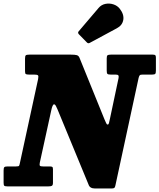

<svg xmlns="http://www.w3.org/2000/svg" viewBox="-66 -1061 907 1093"><path d="M126.5 -636.5H98.5Q85 -636.5 80.8 -639.5Q76.5 -642.5 76.5 -655.5V-727Q76.5 -742.5 81 -746.2Q85.5 -750 101 -750H338Q360.5 -750 371.2 -747Q382 -744 387 -731L529 -381Q534.5 -369.5 538 -360.8Q541.5 -352 547 -352Q552 -352 554.2 -360Q556.5 -368 560 -385.5L609 -617Q611 -628.5 607.2 -632.5Q603.5 -636.5 590.5 -636.5H563Q548.5 -636.5 545 -641Q541.5 -645.5 541.5 -660V-729Q541.5 -743 546.2 -746.5Q551 -750 565 -750H804Q814.5 -750 818 -746.8Q821.5 -743.5 821.5 -732.5V-660Q821.5 -644.5 817.5 -640.5Q813.5 -636.5 800.5 -636.5H748Q733.5 -636.5 729.8 -632.8Q726 -629 723 -617L591 -5.5Q589 5 585 8.5Q581 12 568.5 12H475Q445 12 438 -10.5L261.5 -438Q256 -450.5 251.8 -458.8Q247.5 -467 241.5 -467Q233 -467 225.5 -431.5L160.5 -134.5Q158 -121 161.5 -117.2Q165 -113.5 180 -113.5H217.5Q227 -113.5 231.2 -111Q235.5 -108.5 235.5 -98V-21Q235.5 -6.5 229.2 -3.2Q223 0 209.5 0H-24Q-38 0 -41.8 -3.8Q-45.5 -7.5 -45.5 -21.5V-89.5Q-45.5 -104 -41.8 -108.8Q-38 -113.5 -23.5 -113.5H24.5Q40 -113.5 42.5 -117.2Q45 -121 47.5 -134L151 -611Q154.5 -628.5 149.8 -632.5Q145 -636.5 126.5 -636.5ZM616 -1011Q641 -979 635.8 -947.8Q630.5 -916.5 599 -900L445 -817Q436 -811.5 428.5 -819.5L382.5 -866.5Q374.5 -875.5 383 -884L495 -1015.5Q510.5 -1034 533.8 -1038.8Q557 -1043.5 579.5 -1036.2Q602 -1029 616 -1011Z"/></svg>

Font: Besley* Narrow Heavy
Style: Italic
Weight: 800
Width: 4
Italic angle: -13°
Designer: Owen Earl
Foundry: indestructible type*
Version: Version 3.000; ttfautohint (v1.8.3)